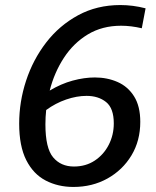

<svg xmlns="http://www.w3.org/2000/svg" viewBox="-20 -731 620 761"><path d="M536 -248Q536 -173 501 -115Q466 -57 406 -23.5Q346 10 271 10Q210 10 161 -15.5Q112 -41 84 -96.5Q56 -152 56 -241Q56 -328 83.5 -411.5Q111 -495 163 -562.5Q215 -630 289.5 -670.5Q364 -711 457 -711Q507 -711 557 -698L542 -619Q499 -629 460 -629Q385 -629 328 -594.5Q271 -560 233 -501.5Q195 -443 177 -372Q222 -399 268 -411.5Q314 -424 356 -424Q405 -424 446 -406Q487 -388 511.5 -349Q536 -310 536 -248ZM160 -238Q160 -144 190.5 -107.5Q221 -71 273 -71Q320 -71 355.5 -94.5Q391 -118 411 -157Q431 -196 431 -242Q431 -302 400.5 -326.5Q370 -351 323 -351Q284 -351 242 -336.5Q200 -322 163 -295Q160 -267 160 -238Z"/></svg>

Font: Bitter Medium
Style: Italic
Weight: 500
Italic angle: -9°
Designer: Sol Matas, and Bitter project Authors
Foundry: Sol Matas
Version: Version 2.001